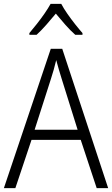

<svg xmlns="http://www.w3.org/2000/svg" viewBox="-20 -967 577 987"><path d="M477 0 395 -248H142L59 0H0L241 -716H300L536 0ZM297 -562Q291 -581 283 -608Q275 -635 269 -658Q263 -633 256 -608Q249 -583 242 -562L158 -300H379ZM295 -947Q307 -924 326.5 -896Q346 -868 367 -841.5Q388 -815 404 -797V-788H367Q342 -810 316 -839.5Q290 -869 267 -897Q244 -869 218 -839.5Q192 -810 168 -788H131V-797Q148 -817 169 -843.5Q190 -870 209 -897.5Q228 -925 240 -947Z"/></svg>

Font: Noto Sans Arabic SemCond Light
Style: Regular
Weight: 300
Width: 4
Designer: Monotype Design Team, Nadine Chahine, Nizar Qandah and Khaled Hosny
Foundry: Monotype Imaging Inc.
Version: Version 2.012; ttfautohint (v1.8.4.7-5d5b)